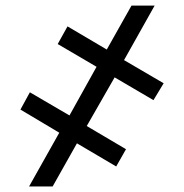

<svg xmlns="http://www.w3.org/2000/svg" viewBox="-20 -675 665 695"><path d="M394.9 -394.9 294 -218.8 436.1 -134.9 400.6 -72.4 258.5 -156.2 170.5 0H85.2L194.6 -194.6L54 -278.4L88.1 -340.9L231.5 -257.1L329.5 -433.2L188.9 -515.6L224.4 -579.5L366.5 -495.7L456 -654.8H539.8L429 -457.4L572.4 -373.6L535.5 -312.5Z"/></svg>

Font: Interface
Style: Regular
Weight: 400
Designer: Rasmus Andersson
Foundry: rsms
Version: Version 1.8